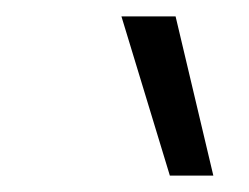

<svg xmlns="http://www.w3.org/2000/svg" viewBox="-20 -810 303 234"><path d="M187 -596 128 -790H194L240 -596Z"/></svg>

Font: Georama Condensed
Style: Italic
Weight: 400
Width: 3
Italic angle: -9°
Designer: Jean-Baptiste Levee
Foundry: Production Type
Version: Version 1.000